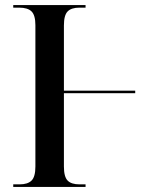

<svg xmlns="http://www.w3.org/2000/svg" viewBox="-20 -734 603 754"><path d="M32 0V-10H57Q89 -10 104 -25Q119 -40 119 -80V-635Q119 -674 104 -689Q89 -704 55 -704H32V-714H316V-704H292Q260 -704 245.5 -689Q231 -674 231 -634V-378H511V-368H231V-80Q231 -40 245.5 -25Q260 -10 292 -10H316V0Z"/></svg>

Font: Noto Serif Display SemiCondensed Medium
Style: Regular
Weight: 500
Width: 4
Designer: Monotype Design Team
Foundry: Monotype Imaging Inc.
Version: Version 2.009